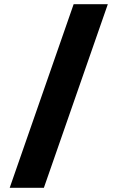

<svg xmlns="http://www.w3.org/2000/svg" viewBox="-20 -690 557 910"><path d="M329 -670 26 200H188L491 -670Z"/></svg>

Font: LT Wave Text Black
Style: Regular
Weight: 900
Designer: Daniel Lyons
Version: Version 2.5 (Glyphs App)